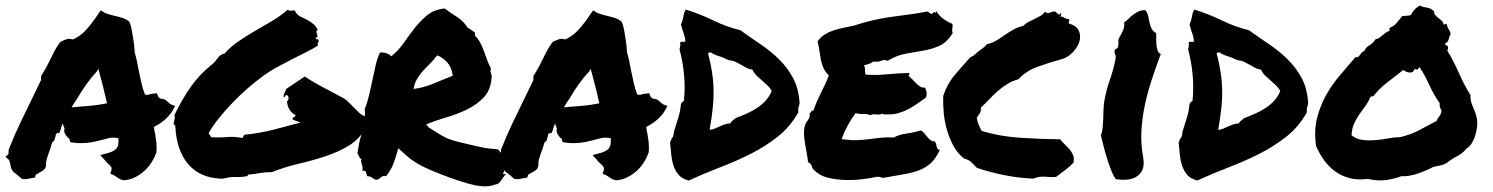

<svg xmlns="http://www.w3.org/2000/svg" viewBox="-45 -636 5380 692"><path d="M516.6 -82Q510.7 -65.4 499.5 -48.3Q488.3 -31.2 473.1 -18.1Q458 -4.9 439.5 3.9Q420.9 12.7 400.4 13.7Q387.7 10.7 383.3 7.3Q378.9 3.9 374 1Q371.1 -1 368.7 -2.4Q366.2 -3.9 364.3 -4.9L352.5 -9.8L356.4 -22.5Q358.4 -30.3 355.5 -34.7Q352.5 -39.1 343.8 -46.9Q340.8 -49.8 337.9 -52.7Q335 -55.7 333 -58.6L316.4 -77.1L342.8 -84Q367.2 -90.8 375.5 -101.6Q383.8 -112.3 381.8 -137.7Q362.3 -141.6 349.1 -138.7Q335.9 -135.7 322.3 -131.8Q304.7 -127 286.6 -123.5Q268.6 -120.1 247.1 -120.1Q239.3 -120.1 232.4 -120.6Q225.6 -121.1 217.8 -122.1L208 -124Q206.1 -134.8 204.1 -136.2Q202.1 -137.7 200.2 -139.6Q195.3 -144.5 189.9 -152.8Q184.6 -161.1 187.5 -173.8Q182.6 -182.6 181.6 -191.4Q175.8 -179.7 172.9 -167L168.9 -157.2L159.2 -155.3Q157.2 -154.3 156.2 -150.9Q155.3 -147.5 155.3 -145.5L150.4 -128.9Q148.4 -127 146.5 -125.5Q144.5 -124 142.6 -122.1Q140.6 -113.3 137.7 -104.5Q134.8 -95.7 131.8 -87.9Q127 -75.2 123.5 -63Q120.1 -50.8 121.1 -39.1L117.2 -28.3Q112.3 -22.5 106.4 -19Q100.6 -15.6 94.7 -12.7Q92.8 -10.7 89.4 -9.3Q85.9 -7.8 84 -6.8L81.1 3.9L69.3 5.9Q58.6 7.8 54.2 8.8Q49.8 9.8 43.9 9.8L34.2 8.8Q23.4 0 17.6 -5.4Q11.7 -10.7 3.9 -15.6Q-4.9 -27.3 -5.9 -33.2Q-6.8 -39.1 -7.8 -43.9Q-9.8 -49.8 -10.3 -53.7Q-10.7 -57.6 -12.7 -59.6L-25.4 -71.3L-14.6 -80.1L-13.7 -96.7Q5.9 -146.5 27.8 -192.4Q49.8 -238.3 73.2 -286.1Q81.1 -301.8 88.4 -317.4Q95.7 -333 103.5 -348.6Q102.5 -351.6 102.5 -355.5Q102.5 -359.4 104.5 -364.3Q115.2 -380.9 122.1 -394Q128.9 -407.2 135.7 -420.9Q143.6 -437.5 151.9 -453.1Q160.2 -468.8 172.9 -485.4L188.5 -492.2Q191.4 -493.2 195.3 -494.6Q199.2 -496.1 204.1 -496.1L218.8 -494.1Q246.1 -506.8 266.6 -529.8Q287.1 -552.7 308.6 -585L318.4 -598.6L331.1 -590.8Q335.9 -587.9 344.7 -585.4Q353.5 -583 363.3 -580.1Q380.9 -576.2 396.5 -571.3Q412.1 -566.4 421.9 -556.6Q427.7 -541 428.7 -533.2Q429.7 -525.4 431.6 -517.6Q434.6 -501 437 -484.4Q439.5 -467.8 440.4 -447.3Q445.3 -430.7 448.7 -414.6Q452.1 -398.4 455.1 -381.8Q460 -358.4 464.8 -336.4Q469.7 -314.5 477.5 -294.9Q485.4 -294.9 487.3 -293.9Q492.2 -295.9 497.6 -296.9Q502.9 -297.9 509.8 -298.8L520.5 -299.8L524.4 -290Q525.4 -285.2 534.2 -280.3Q546.9 -279.3 552.7 -274.9Q558.6 -270.5 563.5 -265.6Q567.4 -261.7 571.3 -259.8L585.9 -253.9L578.1 -239.3Q568.4 -221.7 550.3 -205.6Q532.2 -189.5 509.8 -178.7Q510.7 -172.9 511.2 -167.5Q511.7 -162.1 513.7 -156.2Q516.6 -139.6 518.6 -122.1Q520.5 -104.5 518.6 -85.9ZM234.4 -251Q263.7 -252.9 287.6 -255.4Q311.5 -257.8 340.8 -263.7Q334 -293 326.2 -324.7Q318.4 -356.4 309.6 -387.7L303.7 -377.9Q284.2 -357.4 266.1 -332Q248 -306.6 235.4 -284.2Q229.5 -275.4 223.6 -266.6Q217.8 -257.8 212.9 -249Q218.8 -250 224.1 -250Q229.5 -250 234.4 -251Z M1273.4 -175.8Q1250 -133.8 1211.9 -110.8Q1173.8 -87.9 1127.9 -72.8Q1082 -57.6 1031.7 -45.9Q981.4 -34.2 934.6 -15.6Q920.9 -15.6 910.6 -14.6Q900.4 -13.7 891.1 -12.2Q881.8 -10.7 873 -9.3Q864.3 -7.8 853.5 -6.8Q849.6 -7.8 848.6 -5.4Q847.7 -2.9 845.7 -1Q829.1 2 815.9 2Q802.7 2 793.9 2Q782.2 2 770 5.4Q757.8 8.8 748 7.8Q674.8 3.9 633.3 -44.4Q591.8 -92.8 586.9 -178.7Q587.9 -183.6 585.4 -184.6Q583 -185.5 581.1 -187.5Q581.1 -197.3 583.5 -204.1Q585.9 -210.9 584 -221.7Q609.4 -275.4 641.6 -321.8Q673.8 -368.2 718.8 -403.3Q725.6 -409.2 730.5 -415Q735.4 -420.9 739.7 -426.8Q744.1 -432.6 750 -437Q755.9 -441.4 764.6 -443.4Q785.2 -466.8 813.5 -486.3Q841.8 -505.9 873 -523.9Q904.3 -542 935.1 -560.1Q965.8 -578.1 991.2 -600.6Q1002 -595.7 1006.8 -597.7Q1011.7 -599.6 1017.6 -597.7Q1024.4 -583 1036.6 -577.1Q1048.8 -571.3 1061 -564.9Q1073.2 -558.6 1084 -549.8Q1094.7 -541 1100.6 -526.4Q1094.7 -526.4 1095.2 -522Q1095.7 -517.6 1097.7 -513.2Q1099.6 -508.8 1099.1 -504.4Q1098.6 -500 1091.8 -500Q1092.8 -495.1 1098.1 -494.6Q1103.5 -494.1 1103.5 -489.3Q1103.5 -484.4 1101.1 -481.4Q1098.6 -478.5 1100.6 -471.7Q1081.1 -459 1057.1 -447.3Q1033.2 -435.5 1007.3 -422.4Q981.4 -409.2 953.6 -394Q925.8 -378.9 899.4 -359.4Q873 -339.8 845.7 -315.9Q818.4 -292 793 -265.6Q767.6 -239.3 745.1 -211.4Q722.7 -183.6 707 -156.2Q709 -151.4 711.4 -148.9Q713.9 -146.5 715.8 -141.6Q747.1 -139.6 773.9 -142.1Q800.8 -144.5 828.1 -138.7Q831.1 -140.6 832 -144.5Q833 -148.4 836.9 -150.4Q892.6 -156.2 940.4 -168.5Q988.3 -180.7 1038.1 -194.3Q1030.3 -197.3 1023.9 -199.7Q1017.6 -202.1 1011.7 -204.1Q1006.8 -209 1012.2 -212.4Q1017.6 -215.8 1021.5 -219.7Q1007.8 -227.5 999.5 -239.3Q991.2 -251 989.3 -270.5Q995.1 -275.4 995.1 -282.2Q995.1 -289.1 989.3 -293Q985.4 -293.9 984.4 -293Q983.4 -292 982.9 -290Q982.4 -288.1 981.4 -286.6Q980.5 -285.2 976.6 -287.1Q977.5 -295.9 981 -301.8Q984.4 -307.6 986.3 -315.4L1053.7 -360.4Q1064.5 -352.5 1080.1 -343.3Q1095.7 -334 1112.8 -324.7Q1129.9 -315.4 1147.9 -306.2Q1166 -296.9 1181.6 -288.1Q1195.3 -282.2 1206.1 -272.5Q1216.8 -262.7 1226.6 -252.4Q1236.3 -242.2 1246.6 -232.4Q1256.8 -222.7 1270.5 -215.8Q1268.6 -203.1 1271.5 -195.3Q1274.4 -187.5 1273.4 -175.8Z M1390.6 -101.6Q1379.9 -62.5 1371.6 -42.5Q1363.3 -22.5 1346.7 -1Q1334 -2.9 1329.1 2Q1324.2 6.8 1318.4 10.7Q1309.6 12.7 1305.7 10.7Q1301.8 8.8 1298.8 6.3Q1295.9 3.9 1291.5 1.5Q1287.1 -1 1278.3 -1Q1276.4 -8.8 1273.9 -15.6Q1271.5 -22.5 1260.7 -20.5Q1262.7 -28.3 1261.7 -33.7Q1260.7 -39.1 1259.3 -43.5Q1257.8 -47.9 1256.8 -52.2Q1255.9 -56.6 1257.8 -63.5Q1252.9 -63.5 1250 -70.3Q1247.1 -77.1 1243.2 -84Q1246.1 -101.6 1249 -117.2Q1252 -132.8 1256.3 -146.5Q1260.7 -160.2 1263.7 -173.8Q1266.6 -187.5 1260.7 -202.1Q1264.6 -199.2 1266.6 -203.6Q1268.6 -208 1269.5 -215.3Q1270.5 -222.7 1270.5 -230Q1270.5 -237.3 1269.5 -242.2Q1279.3 -267.6 1285.6 -294.4Q1292 -321.3 1297.4 -347.7Q1302.7 -374 1308.6 -399.4Q1314.5 -424.8 1324.2 -446.3Q1335 -448.2 1348.1 -443.8Q1361.3 -439.5 1364.3 -432.6Q1389.6 -452.1 1409.2 -480Q1428.7 -507.8 1449.2 -534.2Q1469.7 -560.5 1494.6 -581.1Q1519.5 -601.6 1557.6 -605.5Q1577.1 -590.8 1601.1 -575.7Q1625 -560.5 1640.6 -536.1Q1648.4 -532.2 1653.8 -527.8Q1659.2 -523.4 1667 -518.6V-506.8Q1678.7 -496.1 1686 -481.9Q1693.4 -467.8 1699.2 -451.7Q1705.1 -435.5 1710.9 -419.4Q1716.8 -403.3 1724.6 -388.7Q1722.7 -383.8 1722.7 -380.4Q1722.7 -377 1724.1 -373Q1725.6 -369.1 1726.6 -365.2Q1727.5 -361.3 1726.6 -354.5Q1723.6 -311.5 1698.7 -285.2Q1673.8 -258.8 1638.7 -241.7Q1603.5 -224.6 1563.5 -212.9Q1523.4 -201.2 1491.2 -187.5Q1491.2 -183.6 1494.6 -183.6Q1498 -183.6 1497.1 -178.7Q1520.5 -164.1 1534.2 -155.3Q1547.9 -146.5 1560.1 -140.6Q1572.3 -134.8 1586.4 -130.4Q1600.6 -126 1626 -120.1Q1651.4 -114.3 1665.5 -110.8Q1679.7 -107.4 1691.4 -105Q1703.1 -102.5 1715.3 -101.1Q1727.5 -99.6 1750 -97.7Q1758.8 -88.9 1765.1 -76.7Q1771.5 -64.5 1773.4 -52.2Q1775.4 -40 1774.4 -28.8Q1773.4 -17.6 1767.6 -10.7Q1768.6 -7.8 1772 -8.3Q1775.4 -8.8 1779.3 -7.8Q1773.4 -3.9 1769.5 2Q1765.6 7.8 1761.7 13.7Q1757.8 19.5 1752.9 23.9Q1748 28.3 1739.3 29.3Q1709 41 1663.1 30.8Q1617.2 20.5 1546.9 -6.8Q1511.7 -20.5 1489.7 -30.8Q1467.8 -41 1451.7 -51.3Q1435.5 -61.5 1422.4 -73.2Q1409.2 -85 1390.6 -101.6ZM1530.3 -436.5Q1519.5 -420.9 1506.3 -408.2Q1493.2 -395.5 1481 -382.3Q1468.8 -369.1 1459 -353Q1449.2 -336.9 1445.3 -315.4Q1479.5 -319.3 1516.6 -334.5Q1553.7 -349.6 1586.9 -363.3Q1583 -393.6 1565.9 -412.1Q1548.8 -430.7 1530.3 -436.5Z M2291 -82Q2285.2 -65.4 2273.9 -48.3Q2262.7 -31.2 2247.6 -18.1Q2232.4 -4.9 2213.9 3.9Q2195.3 12.7 2174.8 13.7Q2162.1 10.7 2157.7 7.3Q2153.3 3.9 2148.4 1Q2145.5 -1 2143.1 -2.4Q2140.6 -3.9 2138.7 -4.9L2127 -9.8L2130.9 -22.5Q2132.8 -30.3 2129.9 -34.7Q2127 -39.1 2118.2 -46.9Q2115.2 -49.8 2112.3 -52.7Q2109.4 -55.7 2107.4 -58.6L2090.8 -77.1L2117.2 -84Q2141.6 -90.8 2149.9 -101.6Q2158.2 -112.3 2156.2 -137.7Q2136.7 -141.6 2123.5 -138.7Q2110.4 -135.7 2096.7 -131.8Q2079.1 -127 2061 -123.5Q2043 -120.1 2021.5 -120.1Q2013.7 -120.1 2006.8 -120.6Q2000 -121.1 1992.2 -122.1L1982.4 -124Q1980.5 -134.8 1978.5 -136.2Q1976.6 -137.7 1974.6 -139.6Q1969.7 -144.5 1964.4 -152.8Q1959 -161.1 1961.9 -173.8Q1957 -182.6 1956.1 -191.4Q1950.2 -179.7 1947.3 -167L1943.4 -157.2L1933.6 -155.3Q1931.6 -154.3 1930.7 -150.9Q1929.7 -147.5 1929.7 -145.5L1924.8 -128.9Q1922.9 -127 1920.9 -125.5Q1918.9 -124 1917 -122.1Q1915 -113.3 1912.1 -104.5Q1909.2 -95.7 1906.2 -87.9Q1901.4 -75.2 1897.9 -63Q1894.5 -50.8 1895.5 -39.1L1891.6 -28.3Q1886.7 -22.5 1880.9 -19Q1875 -15.6 1869.1 -12.7Q1867.2 -10.7 1863.8 -9.3Q1860.4 -7.8 1858.4 -6.8L1855.5 3.9L1843.8 5.9Q1833 7.8 1828.6 8.8Q1824.2 9.8 1818.4 9.8L1808.6 8.8Q1797.9 0 1792 -5.4Q1786.1 -10.7 1778.3 -15.6Q1769.5 -27.3 1768.6 -33.2Q1767.6 -39.1 1766.6 -43.9Q1764.6 -49.8 1764.2 -53.7Q1763.7 -57.6 1761.7 -59.6L1749 -71.3L1759.8 -80.1L1760.7 -96.7Q1780.3 -146.5 1802.2 -192.4Q1824.2 -238.3 1847.7 -286.1Q1855.5 -301.8 1862.8 -317.4Q1870.1 -333 1877.9 -348.6Q1877 -351.6 1877 -355.5Q1877 -359.4 1878.9 -364.3Q1889.6 -380.9 1896.5 -394Q1903.3 -407.2 1910.2 -420.9Q1918 -437.5 1926.3 -453.1Q1934.6 -468.8 1947.3 -485.4L1962.9 -492.2Q1965.8 -493.2 1969.7 -494.6Q1973.6 -496.1 1978.5 -496.1L1993.2 -494.1Q2020.5 -506.8 2041 -529.8Q2061.5 -552.7 2083 -585L2092.8 -598.6L2105.5 -590.8Q2110.4 -587.9 2119.1 -585.4Q2127.9 -583 2137.7 -580.1Q2155.3 -576.2 2170.9 -571.3Q2186.5 -566.4 2196.3 -556.6Q2202.1 -541 2203.1 -533.2Q2204.1 -525.4 2206.1 -517.6Q2209 -501 2211.4 -484.4Q2213.9 -467.8 2214.8 -447.3Q2219.7 -430.7 2223.1 -414.6Q2226.6 -398.4 2229.5 -381.8Q2234.4 -358.4 2239.3 -336.4Q2244.1 -314.5 2252 -294.9Q2259.8 -294.9 2261.7 -293.9Q2266.6 -295.9 2272 -296.9Q2277.3 -297.9 2284.2 -298.8L2294.9 -299.8L2298.8 -290Q2299.8 -285.2 2308.6 -280.3Q2321.3 -279.3 2327.1 -274.9Q2333 -270.5 2337.9 -265.6Q2341.8 -261.7 2345.7 -259.8L2360.4 -253.9L2352.5 -239.3Q2342.8 -221.7 2324.7 -205.6Q2306.6 -189.5 2284.2 -178.7Q2285.2 -172.9 2285.6 -167.5Q2286.1 -162.1 2288.1 -156.2Q2291 -139.6 2293 -122.1Q2294.9 -104.5 2293 -85.9ZM2008.8 -251Q2038.1 -252.9 2062 -255.4Q2085.9 -257.8 2115.2 -263.7Q2108.4 -293 2100.6 -324.7Q2092.8 -356.4 2084 -387.7L2078.1 -377.9Q2058.6 -357.4 2040.5 -332Q2022.5 -306.6 2009.8 -284.2Q2003.9 -275.4 1998 -266.6Q1992.2 -257.8 1987.3 -249Q1993.2 -250 1998.5 -250Q2003.9 -250 2008.8 -251Z M2836.9 -263.7Q2835.9 -258.8 2835 -255.4Q2834 -252 2833 -249Q2832 -246.1 2832 -241.7Q2832 -237.3 2832 -230.5Q2802.7 -178.7 2758.3 -143.6Q2713.9 -108.4 2660.6 -81.5Q2607.4 -54.7 2549.8 -32.7Q2492.2 -10.7 2437.5 14.6Q2414.1 8.8 2401.9 -4.9Q2389.6 -18.6 2383.3 -36.6Q2377 -54.7 2374.5 -76.7Q2372.1 -98.6 2370.1 -122.1Q2373 -132.8 2378.4 -140.1Q2383.8 -147.5 2383.8 -161.1Q2391.6 -186.5 2399.4 -210.9Q2407.2 -235.4 2409.2 -260.7Q2412.1 -268.6 2419.9 -271.5Q2424.8 -318.4 2420.4 -366.7Q2416 -415 2404.3 -457Q2405.3 -466.8 2406.7 -471.2Q2408.2 -475.6 2406.2 -477.5Q2405.3 -485.4 2411.6 -485.4Q2418 -485.4 2424.8 -485.4Q2424.8 -500 2419.4 -514.6Q2414.1 -529.3 2409.2 -547.9Q2416 -562.5 2418 -576.7Q2419.9 -590.8 2426.8 -601.6Q2479.5 -585 2527.8 -561.5Q2576.2 -538.1 2623 -527.3Q2658.2 -502 2695.3 -477.1Q2732.4 -452.1 2762.7 -422.4Q2793 -392.6 2813.5 -354.5Q2834 -316.4 2836.9 -263.7ZM2605.5 -210Q2626 -217.8 2646 -226.6Q2666 -235.4 2683.1 -246.6Q2700.2 -257.8 2713.9 -272.5Q2727.5 -287.1 2736.3 -307.6Q2730.5 -319.3 2720.7 -328.6Q2710.9 -337.9 2701.2 -346.2Q2691.4 -354.5 2682.1 -363.3Q2672.9 -372.1 2667 -384.8Q2654.3 -386.7 2644.5 -392.1Q2634.8 -397.5 2625.5 -402.8Q2616.2 -408.2 2606 -413.1Q2595.7 -418 2582 -418.9Q2560.5 -429.7 2543.5 -434.6Q2526.4 -439.5 2517.6 -447.3Q2510.7 -447.3 2506.8 -444.3Q2516.6 -407.2 2521.5 -374.5Q2526.4 -341.8 2526.9 -309.1Q2527.3 -276.4 2523.4 -242.2Q2519.5 -208 2512.7 -168Q2522.5 -168.9 2530.8 -172.4Q2539.1 -175.8 2547.4 -179.7Q2555.7 -183.6 2564.9 -187Q2574.2 -190.4 2586.9 -191.4Q2589.8 -197.3 2595.2 -201.2Q2600.6 -205.1 2605.5 -210Z M3387.7 -549.8Q3388.7 -543 3388.2 -539.6Q3387.7 -536.1 3387.2 -533.2Q3386.7 -530.3 3386.7 -526.9Q3386.7 -523.4 3388.7 -516.6Q3368.2 -483.4 3341.3 -471.2Q3314.5 -459 3283.2 -453.6Q3252 -448.2 3219.2 -442.4Q3186.5 -436.5 3154.3 -417Q3141.6 -421.9 3131.3 -417Q3121.1 -412.1 3101.6 -414.1Q3095.7 -408.2 3086.9 -405.8Q3078.1 -403.3 3069.3 -400.4Q3073.2 -391.6 3072.8 -382.3Q3072.3 -373 3075.2 -367.2Q3109.4 -364.3 3150.9 -368.2Q3192.4 -372.1 3232.4 -373Q3233.4 -368.2 3231.4 -366.7Q3229.5 -365.2 3230.5 -361.3Q3237.3 -356.4 3244.1 -349.1Q3251 -341.8 3257.8 -335Q3264.6 -328.1 3272 -323.7Q3279.3 -319.3 3289.1 -320.3Q3293 -312.5 3294.4 -303.2Q3295.9 -293.9 3292 -284.2Q3276.4 -273.4 3260.7 -262.2Q3245.1 -251 3228 -242.2Q3210.9 -233.4 3191.9 -228Q3172.9 -222.7 3149.4 -223.6Q3144.5 -223.6 3142.1 -223.6Q3139.6 -223.6 3135.7 -226.6Q3127.9 -221.7 3113.8 -223.6Q3099.6 -225.6 3091.8 -220.7Q3081.1 -225.6 3065.9 -225.1Q3050.8 -224.6 3039.1 -228.5Q3023.4 -208 3010.7 -184.6Q2998 -161.1 2988.3 -134.8Q3021.5 -129.9 3043.5 -130.9Q3065.4 -131.8 3085 -134.3Q3104.5 -136.7 3125 -139.2Q3145.5 -141.6 3176.8 -140.6Q3196.3 -151.4 3223.1 -154.8Q3250 -158.2 3272.5 -166Q3280.3 -163.1 3286.1 -155.8Q3292 -148.4 3297.4 -142.1Q3302.7 -135.7 3308.6 -130.9Q3314.5 -126 3323.2 -127Q3327.1 -123 3328.6 -117.7Q3330.1 -112.3 3331.1 -107.4Q3332 -102.5 3334.5 -99.1Q3336.9 -95.7 3342.8 -96.7Q3328.1 -64.5 3309.1 -47.4Q3290 -30.3 3265.6 -21.5Q3241.2 -12.7 3211.4 -7.8Q3181.6 -2.9 3145.5 3.9Q3136.7 5.9 3130.9 3.4Q3125 1 3117.2 1Q3094.7 5.9 3063.5 9.8Q3032.2 13.7 3000 12.7Q2967.8 11.7 2938.5 4.4Q2909.2 -2.9 2890.6 -21.5Q2882.8 -28.3 2880.4 -37.6Q2877.9 -46.9 2867.2 -51.8Q2866.2 -64.5 2863.3 -80.1Q2860.4 -95.7 2857.4 -112.8Q2854.5 -129.9 2853 -146.5Q2851.6 -163.1 2854.5 -176.8Q2857.4 -191.4 2866.7 -203.1Q2876 -214.8 2873 -228.5Q2877.9 -229.5 2878.9 -233.9Q2879.9 -238.3 2886.7 -237.3Q2892.6 -254.9 2899.4 -270.5Q2906.2 -286.1 2913.6 -300.8Q2920.9 -315.4 2928.2 -330.6Q2935.5 -345.7 2942.4 -364.3Q2928.7 -377 2922.4 -392.1Q2916 -407.2 2913.1 -422.4Q2910.2 -437.5 2908.2 -453.6Q2906.2 -469.7 2901.4 -486.3Q2911.1 -501 2925.3 -510.3Q2939.5 -519.5 2956.1 -525.4Q2972.7 -531.2 2992.2 -535.2Q3011.7 -539.1 3033.2 -543.9Q3072.3 -556.6 3103 -563.5Q3133.8 -570.3 3163.6 -574.7Q3193.4 -579.1 3225.6 -583Q3257.8 -586.9 3298.8 -594.7Q3307.6 -585.9 3315.4 -585.9Q3319.3 -594.7 3324.7 -591.3Q3330.1 -587.9 3329.1 -596.7Q3338.9 -580.1 3354 -568.8Q3369.1 -557.6 3387.7 -549.8Z M3760.7 2Q3745.1 2.9 3722.2 1Q3699.2 -1 3679.7 7.8Q3627.9 5.9 3574.2 -4.9Q3520.5 -15.6 3475.6 -31.2Q3465.8 -42 3456.1 -51.3Q3446.3 -60.5 3429.7 -64.5Q3406.2 -83 3391.6 -109.9Q3377 -136.7 3368.2 -167Q3359.4 -197.3 3356.4 -229Q3353.5 -260.7 3354.5 -290Q3369.1 -334 3396 -365.7Q3422.9 -397.5 3451.2 -428.7Q3463.9 -434.6 3470.2 -440.9Q3476.6 -447.3 3483.9 -452.6Q3491.2 -458 3498.5 -463.4Q3505.9 -468.8 3511.7 -476.6Q3532.2 -481.4 3547.4 -490.7Q3562.5 -500 3577.1 -510.3Q3591.8 -520.5 3607.4 -529.3Q3623 -538.1 3643.6 -543Q3651.4 -551.8 3662.1 -557.1Q3672.9 -562.5 3684.1 -567.9Q3695.3 -573.2 3705.6 -579.1Q3715.8 -585 3721.7 -594.7Q3726.6 -586.9 3735.4 -589.4Q3744.1 -591.8 3752 -594.7Q3756.8 -595.7 3760.3 -592.8Q3763.7 -589.8 3766.6 -586.9Q3769.5 -584 3772 -583.5Q3774.4 -583 3776.4 -587.9Q3781.2 -587.9 3779.3 -583Q3777.3 -578.1 3776.4 -576.2Q3784.2 -577.1 3789.6 -572.8Q3794.9 -568.4 3806.6 -567.4Q3810.5 -562.5 3808.6 -560.1Q3806.6 -557.6 3806.6 -551.8Q3835.9 -543 3843.8 -523.9Q3851.6 -504.9 3844.7 -484.4Q3837.9 -463.9 3820.3 -446.3Q3802.7 -428.7 3782.2 -422.9Q3735.4 -410.2 3693.8 -395Q3652.3 -379.9 3626 -350.6Q3602.5 -343.8 3584.5 -332.5Q3566.4 -321.3 3550.3 -307.1Q3534.2 -293 3520 -277.8Q3505.9 -262.7 3490.2 -248Q3491.2 -234.4 3485.8 -227.1Q3480.5 -219.7 3475.6 -211.9Q3477.5 -197.3 3482.4 -186Q3487.3 -174.8 3493.2 -164.1Q3557.6 -144.5 3630.4 -139.6Q3703.1 -134.8 3776.4 -133.8Q3783.2 -124 3792.5 -115.7Q3801.8 -107.4 3809.6 -98.1Q3817.4 -88.9 3822.3 -77.6Q3827.1 -66.4 3824.2 -49.8Q3810.5 -35.2 3793.9 -22.9Q3777.3 -10.7 3760.7 2Z M4075.2 -68.4Q4080.1 -39.1 4071.8 -22.5Q4063.5 -5.9 4048.3 2.4Q4033.2 10.7 4013.7 11.7Q3994.1 12.7 3976.6 9.8Q3966.8 -3.9 3959 -24.4Q3951.2 -44.9 3944.3 -66.9Q3937.5 -88.9 3932.1 -110.4Q3926.8 -131.8 3922.9 -148.4Q3927.7 -160.2 3929.2 -175.3Q3930.7 -190.4 3931.2 -206.1Q3931.6 -221.7 3932.1 -237.8Q3932.6 -253.9 3934.6 -268.6Q3941.4 -309.6 3954.6 -346.7Q3967.8 -383.8 3975.6 -423.8Q3977.5 -432.6 3974.1 -440.4Q3970.7 -448.2 3972.7 -455.1Q3973.6 -459 3978.5 -460.4Q3983.4 -461.9 3984.4 -466.8Q3987.3 -477.5 3985.8 -484.4Q3984.4 -491.2 3989.3 -501Q3994.1 -508.8 4001.5 -523.9Q4008.8 -539.1 4006.8 -555.7Q4015.6 -561.5 4023.4 -569.3Q4031.2 -577.1 4039.6 -583.5Q4047.9 -589.8 4058.1 -594.7Q4068.4 -599.6 4083 -599.6Q4090.8 -589.8 4093.3 -578.1Q4095.7 -566.4 4098.1 -554.7Q4100.6 -543 4105.5 -532.7Q4110.4 -522.5 4122.1 -516.6Q4122.1 -508.8 4122.1 -497.1Q4122.1 -485.4 4123 -474.1Q4124 -462.9 4127.4 -453.6Q4130.9 -444.3 4138.7 -441.4Q4121.1 -394.5 4106 -348.6Q4090.8 -302.7 4081.1 -256.3Q4071.3 -210 4068.8 -163.1Q4066.4 -116.2 4075.2 -68.4Z M4669.9 -263.7Q4668.9 -258.8 4668 -255.4Q4667 -252 4666 -249Q4665 -246.1 4665 -241.7Q4665 -237.3 4665 -230.5Q4635.7 -178.7 4591.3 -143.6Q4546.9 -108.4 4493.7 -81.5Q4440.4 -54.7 4382.8 -32.7Q4325.2 -10.7 4270.5 14.6Q4247.1 8.8 4234.9 -4.9Q4222.7 -18.6 4216.3 -36.6Q4210 -54.7 4207.5 -76.7Q4205.1 -98.6 4203.1 -122.1Q4206.1 -132.8 4211.4 -140.1Q4216.8 -147.5 4216.8 -161.1Q4224.6 -186.5 4232.4 -210.9Q4240.2 -235.4 4242.2 -260.7Q4245.1 -268.6 4252.9 -271.5Q4257.8 -318.4 4253.4 -366.7Q4249 -415 4237.3 -457Q4238.3 -466.8 4239.7 -471.2Q4241.2 -475.6 4239.3 -477.5Q4238.3 -485.4 4244.6 -485.4Q4251 -485.4 4257.8 -485.4Q4257.8 -500 4252.4 -514.6Q4247.1 -529.3 4242.2 -547.9Q4249 -562.5 4251 -576.7Q4252.9 -590.8 4259.8 -601.6Q4312.5 -585 4360.8 -561.5Q4409.2 -538.1 4456.1 -527.3Q4491.2 -502 4528.3 -477.1Q4565.4 -452.1 4595.7 -422.4Q4626 -392.6 4646.5 -354.5Q4667 -316.4 4669.9 -263.7ZM4438.5 -210Q4459 -217.8 4479 -226.6Q4499 -235.4 4516.1 -246.6Q4533.2 -257.8 4546.9 -272.5Q4560.5 -287.1 4569.3 -307.6Q4563.5 -319.3 4553.7 -328.6Q4543.9 -337.9 4534.2 -346.2Q4524.4 -354.5 4515.1 -363.3Q4505.9 -372.1 4500 -384.8Q4487.3 -386.7 4477.5 -392.1Q4467.8 -397.5 4458.5 -402.8Q4449.2 -408.2 4439 -413.1Q4428.7 -418 4415 -418.9Q4393.6 -429.7 4376.5 -434.6Q4359.4 -439.5 4350.6 -447.3Q4343.8 -447.3 4339.8 -444.3Q4349.6 -407.2 4354.5 -374.5Q4359.4 -341.8 4359.9 -309.1Q4360.4 -276.4 4356.4 -242.2Q4352.5 -208 4345.7 -168Q4355.5 -168.9 4363.8 -172.4Q4372.1 -175.8 4380.4 -179.7Q4388.7 -183.6 4397.9 -187Q4407.2 -190.4 4419.9 -191.4Q4422.9 -197.3 4428.2 -201.2Q4433.6 -205.1 4438.5 -210Z M5254.9 -293Q5253.9 -281.2 5256.8 -270.5Q5259.8 -259.8 5264.2 -249.5Q5268.6 -239.3 5272.5 -228.5Q5276.4 -217.8 5278.3 -207Q5280.3 -193.4 5278.3 -177.2Q5276.4 -161.1 5271.5 -146Q5266.6 -130.9 5258.8 -118.7Q5251 -106.4 5240.2 -100.6Q5226.6 -83 5207 -73.2Q5187.5 -63.5 5170.9 -49.8Q5160.2 -43 5147 -40Q5133.8 -37.1 5120.1 -34.2Q5109.4 -28.3 5094.7 -22Q5080.1 -15.6 5064.5 -10.3Q5048.8 -4.9 5033.2 -2.4Q5017.6 0 5005.9 -1Q4976.6 9.8 4948.7 13.2Q4920.9 16.6 4883.8 8.8Q4848.6 13.7 4818.8 5.9Q4789.1 -2 4766.1 -19Q4743.2 -36.1 4726.1 -60.1Q4709 -84 4698.2 -110.4Q4690.4 -166 4702.1 -211.4Q4713.9 -256.8 4735.8 -295.4Q4757.8 -334 4786.1 -366.7Q4814.5 -399.4 4840.8 -430.7Q4846.7 -428.7 4850.1 -431.2Q4853.5 -433.6 4856.4 -438Q4859.4 -442.4 4862.8 -446.3Q4866.2 -450.2 4871.1 -451.2Q4877.9 -465.8 4891.1 -473.1Q4904.3 -480.5 4912.1 -494.1Q4920.9 -496.1 4926.8 -500Q4932.6 -503.9 4938 -508.8Q4943.4 -513.7 4949.2 -518.1Q4955.1 -522.5 4962.9 -524.4V-535.2Q4980.5 -543 4988.8 -553.2Q4997.1 -563.5 5008.8 -578.1Q5017.6 -579.1 5022.9 -579.1Q5028.3 -579.1 5039.1 -581.1Q5046.9 -594.7 5053.2 -601.6Q5059.6 -608.4 5072.3 -616.2Q5084 -610.4 5098.1 -608.4Q5112.3 -606.4 5123 -595.7Q5124 -585.9 5128.9 -580.6Q5133.8 -575.2 5139.6 -570.8Q5145.5 -566.4 5150.9 -561.5Q5156.2 -556.6 5158.2 -547.9Q5162.1 -546.9 5163.6 -548.8Q5165 -550.8 5168.9 -549.8Q5171.9 -536.1 5175.8 -531.7Q5179.7 -527.3 5183.6 -514.6Q5178.7 -504.9 5176.3 -494.6Q5173.8 -484.4 5164.1 -479.5Q5163.1 -472.7 5168 -472.2Q5172.9 -471.7 5173.8 -466.8Q5174.8 -458 5170.9 -454.1Q5194.3 -416 5212.9 -373.5Q5231.4 -331.1 5254.9 -293ZM5132.8 -200.2Q5136.7 -210.9 5143.1 -217.8Q5149.4 -224.6 5150.4 -238.3Q5145.5 -246.1 5144.5 -250.5Q5143.6 -254.9 5143.6 -264.6Q5122.1 -294.9 5106.4 -329.6Q5090.8 -364.3 5071.3 -394.5Q5069.3 -390.6 5064.5 -386.7Q5059.6 -382.8 5053.7 -388.7Q5051.8 -380.9 5046.9 -377.4Q5042 -374 5036.1 -374.5Q5030.3 -375 5023.9 -377.4Q5017.6 -379.9 5012.7 -383.8Q4984.4 -361.3 4956.1 -339.8Q4927.7 -318.4 4905.3 -290Q4901.4 -288.1 4900.4 -288.6Q4899.4 -289.1 4894.5 -287.1Q4886.7 -268.6 4875.5 -253.4Q4864.3 -238.3 4853.5 -222.7Q4842.8 -207 4835 -189.5Q4827.1 -171.9 4826.2 -148.4Q4842.8 -134.8 4865.2 -131.8Q4887.7 -128.9 4911.6 -130.9Q4935.5 -132.8 4958.5 -137.2Q4981.4 -141.6 5001 -141.6Q5042 -151.4 5071.3 -167.5Q5100.6 -183.6 5132.8 -200.2Z"/></svg>

Font: Permanent Marker
Style: Regular
Weight: 400
Designer: Font Diner, Inc
Foundry: Font Diner, Inc
Version: Version 1.000